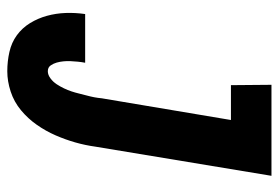

<svg xmlns="http://www.w3.org/2000/svg" viewBox="-142 -634 783 540"><g transform="rotate(90 250.0 -363.5)"><path d="M180 8Q152 8 125.5 2Q99 -4 78.5 -19Q58 -34 44.5 -56Q31 -78 24 -103.5Q17 -129 16 -156Q15 -183 19 -211H156Q154 -201 153 -190.5Q152 -180 151.5 -170Q151 -160 152 -150Q153 -140 155.5 -131Q158 -122 163.5 -114Q169 -106 180 -106Q190 -106 200 -113.5Q210 -121 216.5 -131Q223 -141 228 -151.5Q233 -162 236.5 -172.5Q240 -183 242.5 -193.5Q245 -204 248 -215Q251 -226 253 -236.5Q255 -247 256 -258L317 -621H219L218 -735H474L392 -240Q388 -211 380 -183Q372 -155 360 -127.5Q348 -100 330.5 -75Q313 -50 289.5 -30.5Q266 -11 237 -1.5Q208 8 180 8Z"/></g></svg>

Font: Iosevka Curly Heavy
Style: Italic
Weight: 900
Italic angle: -9°
Monospace: yes
Designer: Belleve Invis
Foundry: Belleve Invis
Version: Version 22.1.2; ttfautohint (v1.8.4)